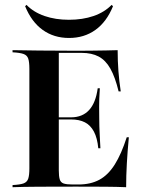

<svg xmlns="http://www.w3.org/2000/svg" viewBox="-20 -780 609 800"><path d="M32.3 0V-8.9Q62.9 -10.5 77.8 -15.7Q92.7 -21 97.6 -35.5Q102.4 -50 102.4 -78.2V-492.7Q102.4 -521.8 97.6 -535.9Q92.7 -550 77.8 -555.2Q62.9 -560.5 32.3 -562.1V-571Q75 -570.2 144 -569.4Q212.9 -568.5 304 -568.5Q335.5 -568.5 365.3 -569Q395.2 -569.4 421.8 -569.8Q448.4 -570.2 470.2 -571Q470.2 -526.6 473.4 -483.9Q476.6 -441.1 483.1 -399.2H474.2Q459.7 -458.9 439.9 -494Q420.2 -529 391.1 -544.4Q362.1 -559.7 320.2 -559.7H225V-69.4Q225 -45.2 229 -32.3Q233.1 -19.4 245.6 -15.3Q258.1 -11.3 282.3 -11.3H307.3Q357.3 -11.3 394 -31Q430.6 -50.8 458.1 -94.4Q485.5 -137.9 508.1 -208.1H516.9Q511.3 -150 508.5 -98.8Q505.6 -47.6 505.6 0Q468.5 -1.6 417.3 -2Q366.1 -2.4 296.8 -2.4Q208.1 -2.4 141.1 -2Q74.2 -1.6 32.3 0ZM199.2 -282.3V-291.1H354.8V-282.3ZM389.5 -162.1Q385.5 -204.8 371.4 -231.5Q357.3 -258.1 333.9 -270.2Q310.5 -282.3 275.8 -282.3V-291.1Q323.4 -291.1 351.2 -321.4Q379 -351.6 387.1 -412.1H396Q392.7 -362.1 393.1 -335.9Q393.5 -309.7 393.5 -287.1Q393.5 -270.2 394 -253.2Q394.4 -236.3 395.6 -214.9Q396.8 -193.5 398.4 -162.1ZM267.7 -621.8Q204.8 -621.8 158.1 -655.2Q111.3 -688.7 84.7 -754L90.3 -759.7Q120.2 -729 165.7 -713.3Q211.3 -697.6 266.9 -697.6Q324.2 -697.6 369.8 -713.3Q415.3 -729 445.2 -759.7L450.8 -754Q424.2 -688.7 377.4 -655.2Q330.6 -621.8 267.7 -621.8Z"/></svg>

Font: Playfair 144pt
Style: Bold
Weight: 700
Version: Version 2.001;gftools[0.9.30]